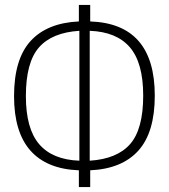

<svg xmlns="http://www.w3.org/2000/svg" viewBox="-20 -737 685 779"><path d="M346 -46V22H300V-46Q170 -51 103.5 -126Q37 -201 37 -347Q37 -497 104 -570.5Q171 -644 300 -650V-717H346V-650Q608 -641 608 -349Q608 -200 541.5 -126Q475 -52 346 -46ZM561 -349Q561 -482 507 -545Q453 -608 344 -612V-85Q455 -92 508 -152.5Q561 -213 561 -349ZM302 -85V-612Q191 -605 138 -544.5Q85 -484 85 -347Q85 -215 139 -152Q193 -89 302 -85Z"/></svg>

Font: Fira Sans Extra Condensed ExtraLight
Style: Regular
Weight: 275
Width: 1
Designer: Carrois Corporate & Edenspiekermann AG
Foundry: Carrois Corporate GbR & Edenspiekermann AG
Version: Version 4.203